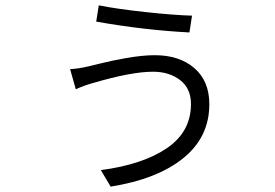

<svg xmlns="http://www.w3.org/2000/svg" viewBox="-20 -653 1040 726"><path d="M702.1 -259.8Q702.1 -318.4 661.1 -350.1Q620.1 -381.8 558.6 -381.8Q476.6 -381.8 331.1 -338.9Q295.9 -329.1 266.6 -315.4L245.1 -391.6Q273.4 -392.6 315.4 -402.3Q323.2 -404.3 353.5 -411.6Q383.8 -418.9 404.3 -423.3Q424.8 -427.7 455.1 -433.1Q485.4 -438.5 513.2 -441.4Q541 -444.3 565.4 -444.3Q658.2 -444.3 714.8 -395.5Q771.5 -346.7 771.5 -258.8Q771.5 -134.8 673.3 -55.2Q575.2 24.4 398.4 52.7L361.3 -9.8Q518.6 -30.3 610.4 -92.3Q702.1 -154.3 702.1 -259.8ZM343.8 -571.3 353.5 -632.8Q421.9 -619.1 529.8 -607.4Q637.7 -595.7 706.1 -593.8L696.3 -530.3Q525.4 -539.1 343.8 -571.3Z"/></svg>

Font: Gen Shin Gothic Normal
Style: Regular
Weight: 300
Designer: [Source Han Sans]
Ryoko NISHIZUKA  (kana & ideographs); Paul D. Hunt (Latin, Greek & Cyrillic); Wenlong ZHANG  (bopomofo
Version: Version 1.002.20150607